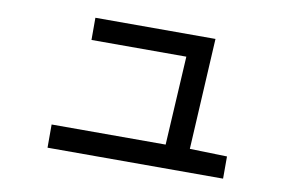

<svg xmlns="http://www.w3.org/2000/svg" viewBox="-61 -626 1121 732"><g transform="rotate(10 500.0 -260.0)"><path d="M839.8 0H160.2V-89.8H601.6L621.1 -433.6H253.9V-519.5H718.8L695.3 -89.8L839.8 -85.9Z"/></g></svg>

Font: Droid Sans Fallback
Style: Regular
Weight: 400
Designer: Steve Matteson
Foundry: Ascender Corporation
Version: 3.00 (Khmer version)